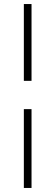

<svg xmlns="http://www.w3.org/2000/svg" viewBox="-20 -740 271 950"><path d="M98 190H136V-200H98ZM98 -340H136V-720H98Z"/></svg>

Font: Fixel Display 20240404 ExLight
Style: Italic
Weight: 200
Italic angle: -10°
Designer: AlfaBravo + MacPaw
Foundry: Kyrylo Tkachov, Marchela Mozhyna, Serhii Makarenko, Maria Weinstein, Zakhar Kryvoshyya
Version: Version 1.211;Glyphs 3.2 (3225)